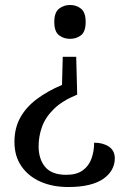

<svg xmlns="http://www.w3.org/2000/svg" viewBox="-20 -559 514 771"><path d="M290 -179Q231 -155 197 -122Q163 -89 149 -50.5Q135 -12 135 28Q135 80 161.5 111.5Q188 143 246 143Q288 143 312.5 125Q337 107 347.5 77.5Q358 48 358 14Q394 14 417.5 30Q441 46 441 77Q441 101 429.5 122Q418 143 395 159Q372 175 337 183.5Q302 192 254 192Q191 192 142.5 170.5Q94 149 66 108.5Q38 68 38 11Q38 -44 61 -86Q84 -128 127 -160.5Q170 -193 229 -218L232 -331H286ZM261 -539Q287 -539 305.5 -524Q324 -509 324 -471Q324 -432 305.5 -417.5Q287 -403 261 -403Q236 -403 217 -417.5Q198 -432 198 -471Q198 -509 217 -524Q236 -539 261 -539Z"/></svg>

Font: Noto Rashi Hebrew
Style: Regular
Weight: 400
Version: Version 1.006